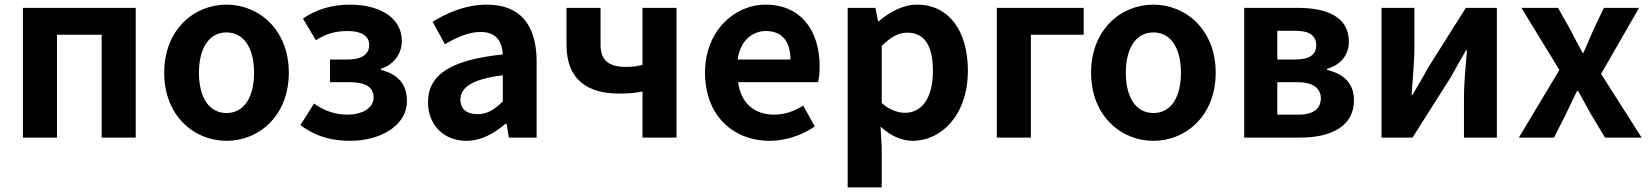

<svg xmlns="http://www.w3.org/2000/svg" viewBox="-20 -594 7124 829"><path d="M79 0H226V-444H419V0H566V-560H79Z M958 14C1098 14 1227 -94 1227 -280C1227 -466 1098 -574 958 -574C818 -574 689 -466 689 -280C689 -94 818 14 958 14ZM958 -106C882 -106 839 -174 839 -280C839 -385 882 -454 958 -454C1034 -454 1077 -385 1077 -280C1077 -174 1034 -106 958 -106Z M1493 14C1617 14 1737 -48 1737 -158C1737 -235 1693 -275 1625 -292V-297C1686 -317 1715 -368 1715 -416C1715 -525 1609 -574 1491 -574C1414 -574 1347 -554 1288 -514L1344 -420C1388 -449 1429 -460 1482 -460C1540 -460 1574 -439 1574 -400C1574 -359 1542 -337 1480 -337H1405V-239H1491C1558 -239 1593 -218 1593 -172C1593 -127 1543 -99 1479 -99C1435 -99 1383 -112 1336 -147L1277 -54C1348 -1 1417 14 1493 14Z M1994 14C2058 14 2114 -18 2163 -60H2167L2177 0H2297V-327C2297 -489 2224 -574 2082 -574C1994 -574 1914 -541 1848 -500L1901 -403C1953 -433 2003 -456 2055 -456C2124 -456 2148 -414 2151 -359C1925 -335 1828 -272 1828 -152C1828 -57 1894 14 1994 14ZM2042 -101C1999 -101 1968 -120 1968 -164C1968 -214 2014 -252 2151 -269V-156C2115 -121 2084 -101 2042 -101Z M2754 0H2901V-560H2754V-314C2731 -308 2711 -305 2684 -305C2606 -305 2573 -336 2573 -400V-560H2426V-400C2426 -249 2518 -190 2653 -190C2701 -190 2722 -193 2754 -199Z M3303 14C3372 14 3443 -10 3498 -48L3448 -138C3408 -113 3368 -99 3322 -99C3239 -99 3179 -147 3167 -239H3512C3516 -252 3519 -279 3519 -307C3519 -461 3439 -574 3285 -574C3152 -574 3024 -461 3024 -280C3024 -95 3146 14 3303 14ZM3165 -337C3176 -418 3228 -460 3287 -460C3359 -460 3393 -412 3393 -337Z M3640 215H3787V45L3782 -47C3825 -8 3872 14 3921 14C4044 14 4159 -97 4159 -289C4159 -461 4077 -574 3939 -574C3879 -574 3821 -542 3774 -502H3771L3760 -560H3640ZM3888 -107C3858 -107 3822 -118 3787 -149V-395C3825 -434 3859 -453 3897 -453C3974 -453 4008 -394 4008 -287C4008 -165 3956 -107 3888 -107Z M4284 0H4431V-444H4659V-560H4284Z M4960 14C5100 14 5229 -94 5229 -280C5229 -466 5100 -574 4960 -574C4820 -574 4691 -466 4691 -280C4691 -94 4820 14 4960 14ZM4960 -106C4884 -106 4841 -174 4841 -280C4841 -385 4884 -454 4960 -454C5036 -454 5079 -385 5079 -280C5079 -174 5036 -106 4960 -106Z M5352 0H5596C5724 0 5826 -47 5826 -161C5826 -238 5778 -276 5710 -292V-297C5774 -315 5804 -362 5804 -414C5804 -522 5708 -560 5584 -560H5352ZM5495 -337V-461H5575C5637 -461 5663 -438 5663 -398C5663 -360 5637 -337 5572 -337ZM5495 -99V-239H5584C5652 -239 5683 -210 5683 -170C5683 -127 5654 -99 5587 -99Z M5945 0H6079L6243 -259C6261 -292 6291 -344 6310 -377H6314C6308 -307 6301 -233 6301 -176V0H6443V-560H6309L6145 -300C6128 -267 6097 -216 6078 -183H6075C6079 -252 6087 -327 6087 -383V-560H5945Z M6538 0H6690L6742 -103C6758 -136 6773 -169 6789 -201H6794C6812 -169 6830 -135 6848 -103L6910 0H7068L6893 -275L7057 -560H6905L6858 -461C6845 -429 6830 -397 6817 -366H6813C6796 -397 6779 -429 6763 -461L6707 -560H6549L6713 -292Z"/></svg>

Font: Source Han Sans JP
Style: Bold
Weight: 700
Designer: Ryoko NISHIZUKA 西塚涼子 (kana, bopomofo & ideographs); Paul D. Hunt (Latin, Greek & Cyrillic); Sandoll Communications 산돌커뮤니
Foundry: Adobe
Version: Version 2.002;hotconv 1.0.116;makeotfexe 2.5.65601